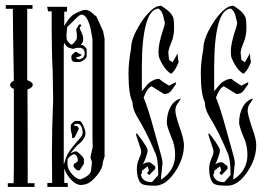

<svg xmlns="http://www.w3.org/2000/svg" viewBox="-20 -742 1053 762"><path d="M89 -387Q90 -262 90 -15H117V0H11V-15H34L35 -72V-389Q20 -395 20 -405Q20 -414 35 -422Q31 -626 31 -707H3V-722H109V-707H88V-424Q110 -416 110 -406Q110 -394 89 -387Z M400 -124 398 -125 400 -126H401ZM289 -66Q285 -66 278.5 -72.5Q272 -79 272 -83Q272 -95 280 -95Q289 -100 289 -107Q289 -114 284.5 -122Q280 -130 274 -130Q269 -130 258.5 -121.5Q248 -113 248 -108V-89Q248 -72 265 -52Q282 -32 298 -30Q315 -35 328.5 -45.5Q342 -56 342 -71L345 -99L339 -117L341 -128L348 -158L347 -199V-587L339 -631Q325 -684 304 -684Q303 -684 297 -682Q292 -680 247 -635L244 -608V-594L245 -586Q245 -582 252.5 -573.5Q260 -565 264 -565Q268 -565 276.5 -575.5Q285 -586 285 -591V-608L282 -625L294 -645H300L303 -641L296 -632Q297 -627 303.5 -613Q310 -599 310 -592V-581Q310 -576 301 -564Q308 -563 311 -561.5Q314 -560 318 -555Q322 -550 324 -548V-520Q324 -508 303 -498Q297 -496 297 -496H279Q263 -496 263 -515Q263 -522 267 -526Q276 -535 282 -537L291 -531L305 -524L294 -517Q286 -517 282 -513Q282 -509 295 -506Q316 -512 316 -530Q316 -548 301 -552H284L270 -548L258 -551Q245 -553 235 -572L233 -560V-91L237 -99Q242 -126 265 -155Q289 -185 298 -194Q308 -204 308 -217Q308 -230 302.5 -240.5Q297 -251 287 -251H285Q274 -249 274 -245Q276 -241 280.5 -242Q285 -243 288 -240Q292 -235 293 -231L276 -196L266 -194V-206L261 -226V-244Q261 -248 268 -255Q275 -262 280 -262H296Q305 -262 317 -227Q318 -225 318 -222Q319 -220 319 -220V-208Q315 -186 286 -165L259 -133L276 -141H285Q313 -119 313 -109V-92L296 -66ZM318 -703Q328 -703 339.5 -695.5Q351 -688 356 -680H361L389 -619L395 -589V-120L388 -98Q388 -74 364.5 -45.5Q341 -17 321 -11L305 -8H301Q282 -8 263 -28Q244 -48 237 -69L235 -73V-16H249V0H168V-16H187L186 -136L187 -211V-228Q191 -334 191 -349L189 -463Q185 -520 185 -697H171L167 -715H246V-696H235V-639Q256 -676 276 -687Q307 -703 318 -703Z M543 -380Q545 -382 555.5 -395Q566 -408 571 -412.5Q576 -417 587.5 -423Q599 -429 612 -429Q625 -417 651 -402L678 -416V-408L659 -381Q650 -369 631 -369L581 -400Q576 -397 572 -393.5Q568 -390 564.5 -384.5Q561 -379 559.5 -376Q558 -373 554.5 -365Q551 -357 550 -355Q568 -312 591 -227L620 -123Q625 -105 625 -95Q625 -90 622 -65.5Q619 -41 619 -34V-29Q675 -65 675 -128Q675 -166 659 -200Q642 -242 642 -255Q642 -291 657 -318Q672 -345 698 -351L683 -328Q676 -318 676 -302Q676 -287 693 -236Q710 -191 710 -166Q710 -111 673.5 -58Q637 -5 595 -5Q556 -5 544 -11.5Q532 -18 526 -43Q523 -57 523 -72Q523 -92 533 -115Q542 -135 540 -143Q539 -146 539 -149L520 -207L522 -214Q524 -212 533.5 -199.5Q543 -187 548.5 -179Q554 -171 560 -160.5Q566 -150 566 -145Q566 -140 563 -130L558 -115Q553 -100 547 -90Q560 -98 570 -98Q572 -98 574 -97.5Q576 -97 577 -97L596 -82V-72L572 -47L564 -55L571 -66L566 -82L543 -64V-54L539 -49Q545 -19 583 -19L608 -47V-52Q608 -116 593 -142Q565 -212 523 -281Q506 -310 506 -336Q490 -368 490 -450Q490 -495 500 -548Q500 -570 510 -596Q517 -616 540 -653Q557 -680 579 -700Q599 -719 617 -719H620Q643 -704 651 -696Q664 -683 667.5 -672Q671 -661 671 -633Q671 -597 659 -571Q648 -544 648 -533L651 -504L665 -495L685 -530Q685 -511 689 -495Q672 -455 660 -451L664 -447Q635 -459 613 -510Q609 -518 609 -538Q609 -569 628 -626Q634 -641 634 -655Q632 -659 630 -669Q628 -679 627 -682Q620 -701 613 -704L611 -708Q577 -708 560 -648Q543 -586 543 -477Z M830 -380Q832 -382 842.5 -395Q853 -408 858 -412.5Q863 -417 874.5 -423Q886 -429 899 -429Q912 -417 938 -402L965 -416V-408L946 -381Q937 -369 918 -369L868 -400Q863 -397 859 -393.5Q855 -390 851.5 -384.5Q848 -379 846.5 -376Q845 -373 841.5 -365Q838 -357 837 -355Q855 -312 878 -227L907 -123Q912 -105 912 -95Q912 -90 909 -65.5Q906 -41 906 -34V-29Q962 -65 962 -128Q962 -166 946 -200Q929 -242 929 -255Q929 -291 944 -318Q959 -345 985 -351L970 -328Q963 -318 963 -302Q963 -287 980 -236Q997 -191 997 -166Q997 -111 960.5 -58Q924 -5 882 -5Q843 -5 831 -11.5Q819 -18 813 -43Q810 -57 810 -72Q810 -92 820 -115Q829 -135 827 -143Q826 -146 826 -149L807 -207L809 -214Q811 -212 820.5 -199.5Q830 -187 835.5 -179Q841 -171 847 -160.5Q853 -150 853 -145Q853 -140 850 -130L845 -115Q840 -100 834 -90Q847 -98 857 -98Q859 -98 861 -97.5Q863 -97 864 -97L883 -82V-72L859 -47L851 -55L858 -66L853 -82L830 -64V-54L826 -49Q832 -19 870 -19L895 -47V-52Q895 -116 880 -142Q852 -212 810 -281Q793 -310 793 -336Q777 -368 777 -450Q777 -495 787 -548Q787 -570 797 -596Q804 -616 827 -653Q844 -680 866 -700Q886 -719 904 -719H907Q930 -704 938 -696Q951 -683 954.5 -672Q958 -661 958 -633Q958 -597 946 -571Q935 -544 935 -533L938 -504L952 -495L972 -530Q972 -511 976 -495Q959 -455 947 -451L951 -447Q922 -459 900 -510Q896 -518 896 -538Q896 -569 915 -626Q921 -641 921 -655Q919 -659 917 -669Q915 -679 914 -682Q907 -701 900 -704L898 -708Q864 -708 847 -648Q830 -586 830 -477Z"/></svg>

Font: Bukvitsa
Style: Regular
Weight: 500
Foundry: Ponomar Technologies, Inc.
Version: Version 1.1